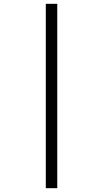

<svg xmlns="http://www.w3.org/2000/svg" viewBox="-20 -843 540 1006"><path d="M220 143V-823H280V143Z"/></svg>

Font: Iosevka Fixed SS04 Light
Style: Regular
Weight: 300
Monospace: yes
Designer: Belleve Invis
Foundry: Belleve Invis
Version: Version 32.5.0